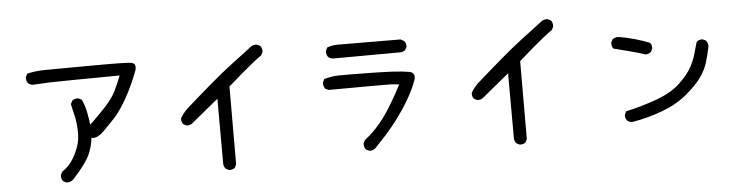

<svg xmlns="http://www.w3.org/2000/svg" viewBox="-49 -994 5098 1316"><g transform="rotate(-5 2500.0 -336.0)"><path d="M361.8 71.8 342.3 62 340.8 61 339.8 60.1Q327.1 43 329.1 19V18.1L329.6 17.1L339.4 -2.4L340.3 -3.9L341.3 -4.9Q379.9 -29.8 406.2 -66.9Q433.1 -104.5 454.1 -159.7Q474.6 -214.8 471.2 -278.8Q469.7 -311.5 466.3 -337.2Q462.9 -362.8 458 -381.3Q448.2 -419.4 440.4 -459L439.9 -460.9L440.9 -462.4L450.7 -481.9L451.7 -483.4L452.6 -484.4Q469.7 -497.1 493.7 -495.1H494.6L495.6 -494.6L515.1 -484.9L517.1 -483.9L518.1 -481.9Q538.1 -438.5 546.9 -390.6Q550.8 -370.1 554 -349.1Q557.1 -328.1 560.1 -308.1Q595.7 -342.8 622.6 -369.9Q649.4 -397 668 -417Q686.5 -437 696.8 -449.7Q728.5 -490.2 745.1 -523.9Q753.4 -540 764.6 -565.9Q775.9 -591.8 790 -627Q361.8 -623 305.2 -621.1Q248.5 -619.1 191.9 -615.2H191.4H190.9Q173.3 -617.7 160.2 -628.4L159.7 -628.9L159.2 -629.4Q146.5 -646.5 148.4 -670.4V-671.4L148.9 -672.4L158.7 -691.9L160.2 -694.3L162.6 -695.3Q224.1 -709 289.6 -709Q354.5 -709 606 -710.9Q858.4 -712.9 883.3 -704.6Q912.6 -695.3 900.4 -650.9L899.9 -650.4Q891.1 -627 881.6 -604.2Q872.1 -581.5 861.8 -559.1Q851.6 -536.6 840.6 -514.9Q829.6 -493.2 817.9 -471.7Q770.5 -386.2 728 -340.3Q686 -294.9 647 -256.3Q606.9 -215.8 571.3 -215.8H570.3L569.3 -216.3L560.5 -219.2Q557.1 -188.5 549.3 -159.4Q541.5 -130.4 528.8 -102.5Q502 -43.5 411.6 54.7Q392.1 74.2 363.8 72.3H362.8Z M1479 83.5 1459.5 73.7 1458 73.2 1457.5 72.3Q1446.8 59.1 1444.3 41.5V41L1443.4 -409.7L1266.6 -264.2Q1246.1 -243.2 1218.3 -245.1H1217.3L1216.3 -245.6L1196.8 -255.4L1195.3 -255.9L1194.8 -256.8Q1181.6 -272.5 1183.6 -296.4V-297.9L1184.6 -298.8Q1187.5 -304.2 1190.9 -309.6Q1194.3 -314.9 1198 -320.1Q1201.7 -325.2 1205.8 -330.3Q1210 -335.4 1214.1 -340.3Q1218.3 -345.2 1222.9 -350.1Q1227.5 -355 1232.4 -359.6Q1237.3 -364.3 1242.2 -368.7Q1450.2 -552.2 1530.8 -613.8Q1550.3 -628.9 1570.6 -644.3Q1590.8 -659.7 1611.1 -675Q1631.3 -690.4 1651.9 -705.8Q1672.4 -721.2 1692.4 -736.8Q1699.7 -743.7 1707.8 -748.3Q1715.8 -752.9 1724.9 -754.6Q1733.9 -756.3 1743.7 -755.9H1744.6L1745.6 -755.4L1766.1 -745.6L1767.6 -745.1L1768.6 -743.7Q1781.2 -726.6 1779.3 -702.6V-701.7L1778.8 -700.7L1769 -681.2L1768.1 -679.7L1767.1 -678.7Q1747.1 -665.5 1714.1 -639.4Q1681.2 -613.3 1635.7 -574.7Q1590.3 -536.1 1533.2 -485.8L1532.2 48.8V50.3L1531.7 51.3L1522 70.8L1521.5 72.3L1520.5 72.8Q1512.7 79.6 1502.7 82.3Q1492.7 85 1481 84H1480Z M2457.5 37.1Q2439.9 34.7 2426.8 23.9L2426.3 23.4Q2413.1 7.8 2415 -16.1V-17.1L2415.5 -18.1L2425.3 -37.6L2425.8 -39.1L2427.2 -39.6Q2508.3 -103.5 2567.4 -186.5Q2625 -267.1 2693.4 -398.9Q2684.6 -399.9 2676.3 -400.9Q2668 -401.9 2659.4 -402.6Q2650.9 -403.3 2642.3 -403.8Q2633.8 -404.3 2625 -404.3Q2585 -405.3 2209 -403.3H2207.5L2206.5 -403.8L2187 -413.6L2185.5 -414.6L2184.6 -415.5Q2171.9 -432.6 2173.8 -456.5V-457.5L2174.3 -458.5L2184.1 -478L2185.5 -480.5L2188 -481Q2233.4 -495.1 2285.6 -496.1Q2336.9 -497.1 2471.7 -495.1Q2516.6 -494.6 2553.5 -493.7Q2590.3 -492.7 2618.7 -491.7Q2647 -490.7 2667.5 -489.3Q2728 -485.4 2768.6 -478.5Q2770.5 -478 2772.5 -477.5Q2774.4 -477.1 2776.4 -476.6Q2785.6 -474.1 2791.7 -469Q2797.9 -463.9 2800.8 -456.8Q2803.7 -449.7 2803.7 -440.7Q2803.7 -431.6 2800.8 -421.4L2800.3 -420.9Q2790 -392.6 2777.6 -365.2Q2765.1 -337.9 2750.7 -311.5Q2736.3 -285.2 2720.2 -259.8Q2671.9 -183.1 2619.9 -118.9Q2567.9 -54.7 2491.7 23.4L2491.2 23.9L2490.7 24.4Q2476.1 35.2 2458.5 37.1H2458ZM2256.3 -615.2Q2237.8 -617.2 2224.6 -628.4L2224.1 -628.9L2223.6 -629.4Q2210.9 -646.5 2212.9 -670.4V-671.4L2213.4 -672.4L2223.1 -691.9L2224.1 -694.3L2226.6 -694.8Q2259.8 -707 2296.9 -707Q2333 -707 2727.5 -705.1H2729L2730.5 -704.6L2752 -692.9L2752.4 -692.4L2753.4 -691.4Q2767.6 -675.8 2765.6 -651.9V-650.4L2765.1 -649.4L2754.4 -629.9L2753.4 -628.4L2751.5 -627.4L2731.9 -617.7L2731 -617.2H2729.5L2256.8 -615.2Z M3479 83.5 3459.5 73.7 3458 73.2 3457.5 72.3Q3446.8 59.1 3444.3 41.5V41L3443.4 -409.7L3266.6 -264.2Q3246.1 -243.2 3218.3 -245.1H3217.3L3216.3 -245.6L3196.8 -255.4L3195.3 -255.9L3194.8 -256.8Q3181.6 -272.5 3183.6 -296.4V-297.9L3184.6 -298.8Q3187.5 -304.2 3190.9 -309.6Q3194.3 -314.9 3198 -320.1Q3201.7 -325.2 3205.8 -330.3Q3210 -335.4 3214.1 -340.3Q3218.3 -345.2 3222.9 -350.1Q3227.5 -355 3232.4 -359.6Q3237.3 -364.3 3242.2 -368.7Q3450.2 -552.2 3530.8 -613.8Q3550.3 -628.9 3570.6 -644.3Q3590.8 -659.7 3611.1 -675Q3631.3 -690.4 3651.9 -705.8Q3672.4 -721.2 3692.4 -736.8Q3699.7 -743.7 3707.8 -748.3Q3715.8 -752.9 3724.9 -754.6Q3733.9 -756.3 3743.7 -755.9H3744.6L3745.6 -755.4L3766.1 -745.6L3767.6 -745.1L3768.6 -743.7Q3781.2 -726.6 3779.3 -702.6V-701.7L3778.8 -700.7L3769 -681.2L3768.1 -679.7L3767.1 -678.7Q3747.1 -665.5 3714.1 -639.4Q3681.2 -613.3 3635.7 -574.7Q3590.3 -536.1 3533.2 -485.8L3532.2 48.8V50.3L3531.7 51.3L3522 70.8L3521.5 72.3L3520.5 72.8Q3512.7 79.6 3502.7 82.3Q3492.7 85 3481 84H3480Z M4260.3 -2.9Q4242.7 -4.9 4230 -14.6L4229.5 -15.1V-15.6Q4214.8 -29.8 4215.8 -54.2V-55.2L4216.3 -56.2L4225.1 -76.7L4226.1 -79.1L4229 -80.1Q4336.4 -103.5 4442.4 -142.1Q4547.4 -180.7 4607.9 -239.7Q4668 -298.3 4692.4 -346.2Q4717.3 -394.5 4727.1 -432.6Q4737.3 -471.2 4749.5 -509.8V-510.7L4751 -511.7Q4757.8 -519 4767.8 -522.5Q4777.8 -525.9 4790.5 -525.4H4791.5L4792.5 -524.9L4812 -516.1L4813 -515.6L4814 -514.6Q4830.6 -496.1 4827.1 -470.2V-469.7V-469.2Q4816.4 -419.4 4802.2 -369.6Q4787.6 -318.8 4751.5 -267.1Q4715.3 -215.8 4644.5 -156.2Q4573.2 -96.2 4471.7 -58.6Q4370.6 -20.5 4261.7 -2.9H4260.7ZM4393.6 -456.5Q4341.3 -473.6 4287.1 -487.3Q4232.9 -501 4180.2 -514.6L4178.2 -515.1L4177.2 -516.6Q4170.4 -524.4 4167.7 -534.4Q4165 -544.4 4166 -556.2V-557.1L4166.5 -558.1L4176.3 -577.6L4176.8 -579.1L4178.2 -579.6Q4197.8 -595.2 4225.6 -590.8Q4279.8 -581.1 4329.8 -567.1Q4379.9 -553.2 4428.7 -533.7L4430.2 -533.2L4431.2 -532.2Q4438 -524.4 4440.7 -514.4Q4443.4 -504.4 4442.4 -492.7V-491.7L4441.9 -490.7L4432.1 -471.2L4431.2 -469.7L4430.2 -468.8Q4427.2 -466.8 4424.1 -465.1Q4420.9 -463.4 4417.5 -461.9Q4414.1 -460.4 4410.6 -459.2Q4407.2 -458 4403.6 -457.3Q4399.9 -456.5 4396 -456.1H4395Z"/></g></svg>

Font: NaikaiFont
Style: SemiBold
Weight: 600
Version: Version 1.89